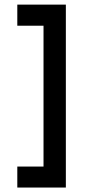

<svg xmlns="http://www.w3.org/2000/svg" viewBox="-20 -759 374 840"><path d="M170.4 -646.5V-30.3H55.7V61.5H268.1V-738.8H55.7V-646.5Z"/></svg>

Font: Estedad SemiBold
Style: Regular
Weight: 600
Designer: Amin Abedi
Version: Version 7.3